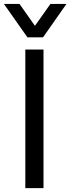

<svg xmlns="http://www.w3.org/2000/svg" viewBox="-43 -965 361 985"><path d="M177.7 -773.4 297.9 -944.8H215.8L136.2 -832.5L57.1 -944.8H-22.9L97.7 -773.4ZM180.2 0V-710.9H86.9V0Z"/></svg>

Font: Ride
Style: Regular
Weight: 400
Version: Version 3.000